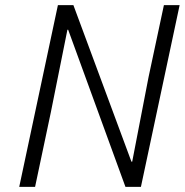

<svg xmlns="http://www.w3.org/2000/svg" viewBox="-20 -731 723 751"><path d="M531.2 0H470.7L246.6 -614.7H243.7L178.7 -291L117.2 0H55.2L206.5 -710.9H267.1L494.1 -98.6H497.1L561 -429.2L621.1 -710.9H682.6Z"/></svg>

Font: Ufes Sans Light
Style: Italic
Weight: 200
Designer: Ricardo Esteves & Thais Bronze
Foundry: ProDesignUfes - Ricardo Esteves, Thais Bronze
Version: Version 2.0